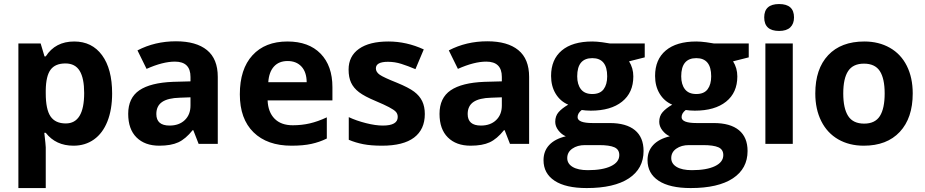

<svg xmlns="http://www.w3.org/2000/svg" viewBox="-20 -726 4668 969"><path d="M351.1 9.3Q261.7 9.3 210.9 -55.7H203.6Q210.9 7.8 210.9 17.6V223.1H72.8V-506.8H185.1L204.6 -441.4H210.9Q259.3 -516.6 354.5 -516.6Q444.3 -516.6 495.1 -447.3Q545.9 -377.9 545.9 -254.4Q545.9 -173.3 522.2 -113.5Q498.5 -53.7 454.3 -22.2Q410.2 9.3 351.1 9.3ZM310.1 -405.8Q258.8 -405.8 235.4 -374.3Q211.9 -342.8 210.9 -270.5V-255.4Q210.9 -173.8 235.1 -138.4Q259.3 -103 312 -103Q404.8 -103 404.8 -256.3Q404.8 -331.1 382.1 -368.4Q359.4 -405.8 310.1 -405.8Z M982.4 0 955.6 -68.8H952.1Q917 -24.9 880.1 -7.8Q843.3 9.3 783.7 9.3Q710.9 9.3 668.9 -32.5Q627 -74.2 627 -151.4Q627 -231.9 683.3 -270.3Q739.7 -308.6 853.5 -313L941.4 -315.4V-337.9Q941.4 -415 862.8 -415Q801.8 -415 719.7 -378.4L673.8 -471.7Q761.7 -517.6 868.2 -517.6Q970.2 -517.6 1024.7 -473.1Q1079.1 -428.7 1079.1 -337.9V0ZM941.4 -234.9 888.2 -232.9Q827.6 -231.4 798.3 -211.4Q769 -191.4 769 -150.4Q769 -92.3 835.9 -92.3Q883.8 -92.3 912.6 -119.9Q941.4 -147.5 941.4 -193.4Z M1431.6 -418Q1387.7 -418 1362.5 -390.1Q1337.4 -362.3 1334 -311H1527.8Q1527.3 -362.3 1501.5 -390.1Q1475.6 -418 1431.6 -418ZM1451.2 9.3Q1328.6 9.3 1259.5 -58.3Q1190.4 -126 1190.4 -250Q1190.4 -377.4 1254.2 -447Q1317.9 -516.6 1430.7 -516.6Q1538.1 -516.6 1597.9 -455.3Q1657.7 -394 1657.7 -286.1V-219.2H1330.6Q1333 -160.2 1365.7 -127Q1398.4 -93.8 1457.5 -93.8Q1502.9 -93.8 1543.7 -103.3Q1584.5 -112.8 1629.4 -133.8V-26.9Q1592.8 -8.8 1551.5 0.2Q1510.3 9.3 1451.2 9.3Z M2124 -150.4Q2124 -72.8 2069.8 -31.7Q2015.6 9.3 1907.7 9.3Q1852.5 9.3 1813.5 1.7Q1774.4 -5.9 1740.2 -20.5V-134.8Q1778.8 -116.7 1827.1 -104.5Q1875.5 -92.3 1912.1 -92.3Q1987.3 -92.3 1987.3 -135.7Q1987.3 -151.9 1977.5 -162.1Q1967.8 -172.4 1943.1 -185.3Q1918.5 -198.2 1877.9 -215.3Q1819.3 -239.7 1792 -260.7Q1764.6 -281.7 1752 -308.6Q1739.3 -335.4 1739.3 -375Q1739.3 -442.4 1791.7 -479.5Q1844.2 -516.6 1940.4 -516.6Q2031.7 -516.6 2118.7 -476.6L2076.7 -377Q2038.6 -393.1 2005.6 -403.6Q1972.7 -414.1 1938 -414.1Q1877 -414.1 1877 -380.9Q1877 -362.3 1896.7 -348.6Q1916.5 -335 1982.9 -308.6Q2042.5 -284.2 2070.1 -263.4Q2097.7 -242.7 2110.8 -215.3Q2124 -188 2124 -150.4Z M2553.7 0 2526.9 -68.8H2523.4Q2488.3 -24.9 2451.4 -7.8Q2414.6 9.3 2355 9.3Q2282.2 9.3 2240.2 -32.5Q2198.2 -74.2 2198.2 -151.4Q2198.2 -231.9 2254.6 -270.3Q2311 -308.6 2424.8 -313L2512.7 -315.4V-337.9Q2512.7 -415 2434.1 -415Q2373 -415 2291 -378.4L2245.1 -471.7Q2333 -517.6 2439.5 -517.6Q2541.5 -517.6 2595.9 -473.1Q2650.4 -428.7 2650.4 -337.9V0ZM2512.7 -234.9 2459.5 -232.9Q2398.9 -231.4 2369.6 -211.4Q2340.3 -191.4 2340.3 -150.4Q2340.3 -92.3 2407.2 -92.3Q2455.1 -92.3 2483.9 -119.9Q2512.7 -147.5 2512.7 -193.4Z M3233.9 -506.8V-436.5L3154.8 -416.5Q3176.3 -382.3 3176.3 -340.3Q3176.3 -258.3 3119.4 -212.9Q3062.5 -167.5 2961.4 -167.5L2936.5 -168.5L2916 -170.9Q2895 -154.8 2895 -134.8Q2895 -105 2971.2 -105H3057.1Q3140.6 -105 3184.3 -69.1Q3228 -33.2 3228 36.1Q3228 125 3153.8 174.1Q3079.6 223.1 2940.9 223.1Q2835 223.1 2779.1 186.3Q2723.1 149.4 2723.1 82.5Q2723.1 36.6 2751.7 5.9Q2780.3 -24.9 2835.4 -38.1Q2814 -47.4 2798.1 -67.9Q2782.2 -88.4 2782.2 -111.3Q2782.2 -140.6 2799.1 -159.9Q2815.9 -179.2 2847.7 -197.8Q2807.6 -214.8 2784.4 -252.9Q2761.2 -291 2761.2 -342.8Q2761.2 -425.8 2815.2 -471.2Q2869.1 -516.6 2969.2 -516.6Q2990.7 -516.6 3019.8 -512.7Q3048.8 -508.8 3057.1 -506.8ZM2842.8 71.8Q2842.8 100.1 2870.1 116.5Q2897.5 132.8 2946.8 132.8Q3021.5 132.8 3063.5 112.5Q3105.5 92.3 3105.5 56.6Q3105.5 28.3 3080.6 17.3Q3055.7 6.3 3003.4 6.3H2932.1Q2894 6.3 2868.4 24.2Q2842.8 42 2842.8 71.8ZM2893.1 -340.8Q2893.1 -299.8 2911.9 -275.6Q2930.7 -251.5 2969.2 -251.5Q3008.3 -251.5 3026.4 -275.6Q3044.4 -299.8 3044.4 -340.8Q3044.4 -432.6 2969.2 -432.6Q2893.1 -432.6 2893.1 -340.8Z M3758.8 -506.8V-436.5L3679.7 -416.5Q3701.2 -382.3 3701.2 -340.3Q3701.2 -258.3 3644.3 -212.9Q3587.4 -167.5 3486.3 -167.5L3461.4 -168.5L3440.9 -170.9Q3419.9 -154.8 3419.9 -134.8Q3419.9 -105 3496.1 -105H3582Q3665.5 -105 3709.2 -69.1Q3752.9 -33.2 3752.9 36.1Q3752.9 125 3678.7 174.1Q3604.5 223.1 3465.8 223.1Q3359.9 223.1 3304 186.3Q3248 149.4 3248 82.5Q3248 36.6 3276.6 5.9Q3305.2 -24.9 3360.4 -38.1Q3338.9 -47.4 3323 -67.9Q3307.1 -88.4 3307.1 -111.3Q3307.1 -140.6 3324 -159.9Q3340.8 -179.2 3372.6 -197.8Q3332.5 -214.8 3309.3 -252.9Q3286.1 -291 3286.1 -342.8Q3286.1 -425.8 3340.1 -471.2Q3394 -516.6 3494.1 -516.6Q3515.6 -516.6 3544.7 -512.7Q3573.7 -508.8 3582 -506.8ZM3367.7 71.8Q3367.7 100.1 3395 116.5Q3422.4 132.8 3471.7 132.8Q3546.4 132.8 3588.4 112.5Q3630.4 92.3 3630.4 56.6Q3630.4 28.3 3605.5 17.3Q3580.6 6.3 3528.3 6.3H3457Q3418.9 6.3 3393.3 24.2Q3367.7 42 3367.7 71.8ZM3418 -340.8Q3418 -299.8 3436.8 -275.6Q3455.6 -251.5 3494.1 -251.5Q3533.2 -251.5 3551.3 -275.6Q3569.3 -299.8 3569.3 -340.8Q3569.3 -432.6 3494.1 -432.6Q3418 -432.6 3418 -340.8Z M3836.9 -638.2Q3836.9 -705.6 3912.1 -705.6Q3987.3 -705.6 3987.3 -638.2Q3987.3 -606 3968.5 -587.9Q3949.7 -569.8 3912.1 -569.8Q3836.9 -569.8 3836.9 -638.2ZM3981 0H3842.8V-506.8H3981Z M4235.8 -254.4Q4235.8 -179.2 4260.5 -140.6Q4285.2 -102.1 4341.3 -102.1Q4396.5 -102.1 4420.7 -140.4Q4444.8 -178.7 4444.8 -254.4Q4444.8 -329.6 4420.4 -367.2Q4396 -404.8 4340.3 -404.8Q4285.2 -404.8 4260.5 -367.4Q4235.8 -330.1 4235.8 -254.4ZM4586.4 -254.4Q4586.4 -130.4 4521.2 -60.5Q4456.1 9.3 4339.4 9.3Q4266.1 9.3 4210.4 -22.7Q4154.8 -54.7 4124.8 -114.7Q4094.7 -174.8 4094.7 -254.4Q4094.7 -378.4 4159.7 -447.5Q4224.6 -516.6 4342.3 -516.6Q4415 -516.6 4470.9 -484.9Q4526.9 -453.1 4556.6 -393.6Q4586.4 -334 4586.4 -254.4Z"/></svg>

Font: Bpm'online Open Sans
Style: Bold
Weight: 700
Foundry: Ascender Corporation
Version: Version 1.10